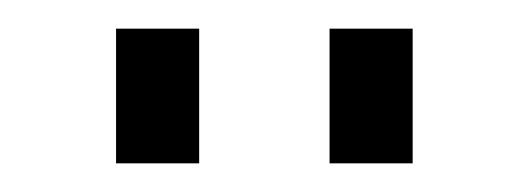

<svg xmlns="http://www.w3.org/2000/svg" viewBox="-20 -747 369 134"><path d="M61 -633V-727H119V-633ZM210 -633V-727H268V-633Z"/></svg>

Font: Raleway Thin
Style: Regular
Weight: 400
Version: Version 4.026